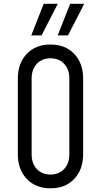

<svg xmlns="http://www.w3.org/2000/svg" viewBox="-20 -1008 549 1044"><path d="M254.5 16Q174.5 16 125.8 -35Q77 -86 77 -169V-581Q77 -664.5 125.8 -715.2Q174.5 -766 254.5 -766Q335 -766 383.5 -715.2Q432 -664.5 432 -581V-169Q432 -86 383.5 -35Q335 16 254.5 16ZM254.5 -59Q301 -59 329 -89.2Q357 -119.5 357 -169V-581Q357 -630.5 329 -660.8Q301 -691 254.5 -691Q208 -691 180 -660.8Q152 -630.5 152 -581V-169Q152 -119.5 180 -89.2Q208 -59 254.5 -59ZM150 -815.5 217.8 -987.5H294.2L206 -815.5ZM293.8 -815.5 361.5 -987.5H438L349.8 -815.5Z"/></svg>

Font: Mohave Light
Style: Regular
Weight: 300
Designer: Gumpita Rahayu
Foundry: Tokotype
Version: Version 2.003